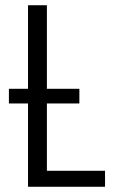

<svg xmlns="http://www.w3.org/2000/svg" viewBox="-20 -713 452 733"><path d="M87 0V-318H14V-374H87V-693H159V-374H283V-318H159V-61H381V0Z"/></svg>

Font: Ubuntu Sans Condensed
Style: Regular
Weight: 400
Width: 3
Designer: Dalton Maag Ltd
Foundry: Dalton Maag Ltd
Version: Version 1.006; ttfautohint (v1.8.4.7-5d5b)